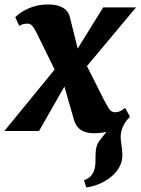

<svg xmlns="http://www.w3.org/2000/svg" viewBox="-56 -584 627 856"><path d="M329 251.5 318 220Q340 211.5 350.5 199Q361 186.5 365.5 169.5Q369 156.5 369.5 140.8Q370 125 370 106.5Q370 65 389 41.5Q408 18 424 -3L510.5 -49.5Q497 -32 489.5 -13Q482 6 482 26.5Q482 42 485.8 64.8Q489.5 87.5 489.5 109Q489.5 138.5 474.5 163.5Q459.5 188.5 435.5 207.5Q413 225 385.2 236.5Q357.5 248 329 251.5ZM362.5 10Q338.5 10 321 3.5Q303.5 -3 292.2 -15.5Q281 -28 275 -45.5L212.5 -263L263.5 -255L118 0H-36.5L229 -324.5L216 -216L106.5 -439Q100 -453 90.2 -465.8Q80.5 -478.5 69 -478.5Q55.5 -478.5 47.8 -476.5Q40 -474.5 30 -468.5L12 -507.5Q17.5 -514 36.5 -527.5Q55.5 -541 86.8 -552.5Q118 -564 159.5 -564Q185.5 -564 205.5 -557.8Q225.5 -551.5 238.2 -539.2Q251 -527 255 -509.5L306.5 -303.5L256 -312L404 -551H550.5L289.5 -239L302.5 -347L407 -140Q418 -119 428.8 -101.2Q439.5 -83.5 456 -83.5Q464 -83.5 474 -86.2Q484 -89 502 -103L523.5 -63.5Q517.5 -55.5 498.2 -37.8Q479 -20 445.2 -5Q411.5 10 362.5 10Z"/></svg>

Font: Merriweather 28pt Black
Style: Italic
Weight: 900
Italic angle: -7.8°
Version: Version 2.101